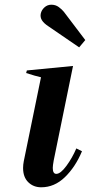

<svg xmlns="http://www.w3.org/2000/svg" viewBox="-20 -785 383 815"><path d="M186 -673Q166 -686 158 -699Q150 -712 153 -727Q156 -742 168.5 -753.5Q181 -765 198 -765Q216 -765 229.5 -755Q243 -745 251 -735L342 -615L316 -584ZM78 -72Q78 -86 81 -101L154 -457Q131 -462 91 -475L94 -486L290 -505L208 -104Q204 -82 204 -72Q204 -47 219 -47Q237 -47 262 -81Q287 -115 304 -155L328 -143Q300 -76 255.5 -33Q211 10 155 10Q122 10 100 -11.5Q78 -33 78 -72Z"/></svg>

Font: Trirong SemiBold
Style: Italic
Weight: 600
Italic angle: -12°
Designer: Katatrad Team
Foundry: CadsonDemak
Version: Version 1.001